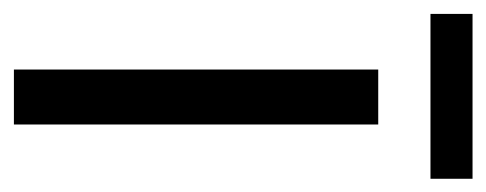

<svg xmlns="http://www.w3.org/2000/svg" viewBox="-254 -480 716 283"><g transform="rotate(90 104.5 -338.0)"><path d="M226 -676H-17V-614H226ZM146 0V-537H65V0Z"/></g></svg>

Font: Noto Sans Devanagari ExtraCondensed
Style: Regular
Weight: 400
Width: 2
Designer: Jelle Bosma - Monotype Design Team
Foundry: Monotype Imaging Inc.
Version: Version 2.004